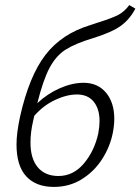

<svg xmlns="http://www.w3.org/2000/svg" viewBox="-20 -731 553 756"><path d="M127 -325Q168 -363 216.5 -384Q265 -405 309 -405Q365 -405 397.5 -366Q430 -327 430 -263Q430 -237 424 -207Q413 -152 381.5 -103.5Q350 -55 301.5 -25Q253 5 192 5Q122 5 83.5 -36.5Q45 -78 45 -162Q45 -207 59 -272Q95 -432 159 -515Q223 -598 335 -632L362 -641Q420 -659 445 -672Q470 -685 489 -711L513 -697Q491 -655 456 -629.5Q421 -604 347 -581Q277 -560 239 -536Q201 -512 175.5 -464.5Q150 -417 127 -325ZM115 -275 110 -253Q100 -209 100 -170Q100 -106 129 -72Q158 -38 210 -38Q269 -38 310.5 -87.5Q352 -137 367 -206Q372 -234 372 -254Q372 -302 349 -330.5Q326 -359 283 -359Q243 -359 197 -337.5Q151 -316 115 -275Z"/></svg>

Font: Ysabeau Infant Semilight
Style: Italic
Weight: 300
Italic angle: -12°
Designer: Christian Thalmann (Catharsis Fonts)
Version: Version 0.003